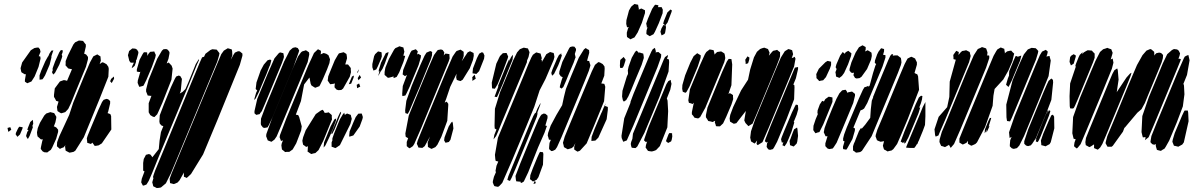

<svg xmlns="http://www.w3.org/2000/svg" viewBox="-20 -760 6055 971"><path d="M415 -423 358 -285 339 -238 325 -209 310 -193 297 -189 289 -187 282 -191 271 -198 270 -203 268 -219 276 -246 274 -247 264 -250 259 -260 253 -270V-280L257 -313L283 -348L303 -355L314 -353L319 -351L344 -410L333 -412L325 -414L318 -422L311 -430L312 -435V-451L324 -481L351 -535L360 -546L379 -555L392 -554L400 -553L409 -541L414 -535V-524L406 -490L405 -488H408L416 -484L425 -472V-461ZM175 -422 155 -373 139 -348 118 -339 106 -347V-356L111 -385L106 -384L94 -391L89 -394L87 -399L84 -415L92 -444L136 -506L154 -517L165 -519L174 -520L182 -511L185 -498L176 -476L184 -474L185 -463ZM280 -433 258 -391 249 -383 243 -395 246 -403 248 -407 245 -409 248 -420 259 -450 280 -496 288 -507 298 -505 296 -493 292 -484 295 -476 292 -465ZM231 -433 208 -379 200 -366 195 -359 180 -357V-362V-379L189 -404L209 -450L219 -468L223 -475H224L230 -489L240 -504L250 -505L247 -497L240 -476V-469ZM528 -372 482 -256 404 -66 361 2 352 8 338 11 331 12 312 2 311 -4 309 -20 311 -26 310 -25 302 -15 291 -11 283 -7 276 -13 268 -20V-25L269 -41L280 -71L306 -127L330 -179L350 -240L406 -376L435 -444L447 -466L452 -475L472 -485L481 -479L488 -475L489 -464L490 -453L484 -436L497 -445L505 -443L519 -435L528 -422L530 -412ZM537 -349 542 -361 556 -373 557 -362 545 -340ZM543 -105 495 -35 479 -25 468 -23 459 -22 454 -29 449 -36 450 -39 445 -36 439 -32 421 -38V-43L419 -60L423 -73L438 -110L477 -203L496 -244L504 -255L518 -260L527 -258L537 -249V-237L527 -195L524 -188L527 -187L538 -183L542 -173ZM264 -58 244 -14 237 -2 228 4 219 11 204 10 195 5 186 -7 187 -16 194 -48 197 -55H195H187L177 -64L170 -70L168 -80L167 -91L171 -112L182 -139L204 -176L214 -186L229 -191L234 -193L246 -190L254 -188L261 -176L265 -169L264 -160L260 -141L252 -120H256L265 -115L274 -104V-93ZM130 -73 121 -57 116 -64 112 -72 113 -77 118 -93 124 -102 123 -103H118L121 -113L133 -143L146 -154L147 -146L148 -134L144 -124L146 -116ZM81 -80 68 -68 59 -81 61 -89 71 -110 77 -119 86 -118 95 -116 93 -108ZM18 -113 32 -117 37 -104 29 -98 23 -93 21 -98Z M1193 -432 1080 -154 1007 21 946 120 930 135 924 140 916 136 910 134V126V114L911 111L888 152L878 163L867 168L859 171L848 168L840 166L839 155L838 144L847 119L897 -2L1030 -322L1074 -427L1099 -486L1112 -504L1122 -510L1132 -516L1139 -514L1152 -510L1154 -501L1155 -480L1147 -458L1162 -485L1168 -494L1184 -501L1193 -500L1206 -489V-478ZM649 -426 657 -443H646H641L634 -452L627 -481L630 -491L633 -502L649 -515L664 -514L673 -509L680 -497L679 -488L671 -459L668 -455V-447L661 -427L653 -420L646 -415ZM847 -357 801 -240 782 -197 775 -182 761 -168 753 -170 740 -178 732 -192V-238L746 -276L744 -275L727 -277L725 -282L719 -297V-308L731 -355L775 -463L799 -504L807 -511L821 -512L829 -508L837 -497V-489L832 -463L823 -439L833 -444L848 -428L853 -413ZM1079 -449 872 50 844 117 819 167 794 188 784 190 773 191 765 187 755 182 753 173 750 162 755 144 757 138 755 141 754 134 757 124 764 104 815 -19 945 -335 990 -443 1002 -470 1012 -473 1019 -488 1044 -507 1054 -511 1065 -510 1076 -509 1083 -500 1090 -491 1088 -480ZM748 -421 720 -355 709 -333 705 -326 690 -322 684 -321 682 -326 676 -341 677 -353 690 -398 688 -396H683L672 -398V-409L686 -458L701 -486L707 -495L712 -496L724 -495L725 -483L724 -477L734 -492L740 -498L754 -499L760 -500L762 -495L768 -482L765 -468ZM704 64 707 44 714 31 718 23 733 19 741 22 750 34V36L783 -6L787 -49L794 -92L806 -122L797 -125L788 -135L786 -146L788 -177L809 -232L844 -318L864 -361L871 -373L884 -378L892 -375L900 -361L894 -299L889 -287L903 -295L918 -310L934 -347L970 -436L981 -454L985 -461L986 -455L976 -433L939 -342L778 44L749 116L732 155L721 173L711 177L703 179L699 172L694 162L697 144L710 109L711 107L704 103V94Z M1466 -427 1359 -169 1340 -128 1333 -116 1318 -113 1310 -115 1300 -128 1299 -136 1300 -160 1323 -222 1417 -449 1445 -504 1455 -513 1461 -518 1474 -521 1486 -517 1493 -505 1491 -497ZM1503 -100 1478 -35 1460 -4 1443 8H1431L1422 9L1415 3L1406 -4L1405 -10L1403 -25L1405 -35L1411 -50H1410L1401 -47L1398 -56L1394 -66L1396 -77L1428 -161L1539 -429L1568 -492L1588 -511L1596 -507L1603 -503V-492L1601 -485L1617 -492L1630 -488L1641 -481L1649 -460L1646 -441L1634 -409L1613 -360L1600 -333L1595 -324L1584 -320L1574 -316L1564 -322L1555 -328L1551 -337L1545 -368L1518 -333L1502 -249L1476 -180L1488 -178L1493 -168L1506 -121ZM1536 -446 1402 -124 1379 -70 1368 -54 1353 -43 1347 -45 1334 -50 1331 -58 1326 -71 1327 -82 1355 -159 1457 -405 1487 -474 1502 -495 1508 -500 1522 -504 1527 -506 1536 -500 1543 -495 1544 -484ZM1749 -372 1715 -312 1706 -305 1691 -304 1682 -307 1672 -318V-327L1674 -339L1671 -337L1658 -335L1650 -334L1645 -341L1637 -353L1638 -358L1640 -374L1654 -409L1673 -455L1688 -481L1694 -490L1718 -496L1732 -487L1734 -476L1735 -465L1726 -434H1729H1740L1747 -425L1754 -416V-408L1755 -395ZM1405 -439 1320 -235 1304 -198 1296 -188 1291 -179 1293 -183 1276 -179 1267 -187V-198L1281 -260L1334 -388L1368 -465L1389 -490L1396 -495L1405 -493L1413 -491L1415 -480L1416 -472L1413 -461ZM1327 -384 1304 -330 1290 -296 1273 -262 1266 -254 1267 -262 1275 -290 1281 -303 1279 -304 1273 -310 1274 -318 1277 -343 1298 -403 1314 -433 1333 -455 1346 -459 1352 -455 1351 -450 1346 -431 1343 -425 1342 -423ZM1791 -403 1796 -410 1793 -402 1789 -390 1787 -396ZM1789 -365 1799 -381 1806 -368 1793 -354ZM1744 -334 1760 -373 1770 -378 1768 -367 1756 -337ZM1796 -338 1800 -327 1802 -322 1786 -314 1784 -331ZM1650 -134 1615 -48 1591 -1 1575 14 1565 16 1554 19 1545 13 1535 6 1536 1 1537 -17 1538 -20H1537L1528 -17L1522 -22L1513 -28L1511 -37L1509 -48L1513 -66L1526 -101L1577 -183L1601 -200L1611 -205L1617 -199L1622 -189L1634 -190L1642 -192L1650 -185L1658 -178V-167L1659 -156ZM1694 -161 1680 -126 1671 -104 1660 -83 1655 -84 1662 -101 1690 -170 1699 -189 1704 -195 1705 -189ZM1752 -133 1699 -26 1683 -15 1676 -11 1666 -15 1657 -18V-24V-40L1662 -53L1660 -55L1662 -63L1670 -86L1699 -157L1714 -182L1721 -190L1722 -185L1724 -179L1735 -186L1746 -182L1754 -179L1756 -170L1759 -159ZM1799 -120 1767 -75 1751 -70 1746 -69V-75L1748 -95L1767 -141L1779 -168L1792 -185L1809 -186L1811 -181L1815 -168L1813 -158ZM1663 -106 1647 -69 1626 -25 1617 -14V-19L1619 -40L1652 -121L1671 -156L1680 -161L1679 -150Z M2020 -446 1999 -394 1990 -378 1986 -371 1971 -365 1970 -370 1969 -375 1966 -372 1947 -367H1941L1931 -376L1925 -381V-396L1929 -418L1947 -462L1973 -509L1980 -517L1990 -521L2000 -526L2013 -522L2020 -520L2023 -507L2025 -499L2021 -483L2019 -479H2021L2029 -477L2027 -469ZM2097 -431 2069 -364 2052 -322 2036 -288 2030 -277 2015 -274 2014 -285 2017 -325 2038 -381 2028 -375 2016 -384 2017 -389 2019 -406 2029 -431 2046 -473 2056 -495 2062 -504 2083 -511 2093 -500 2091 -492 2089 -484 2095 -488 2109 -480 2108 -469ZM2249 -449 2110 -112 2075 -32 2068 -21 2058 -14 2051 -10 2045 -14 2037 -21V-27V-42L2044 -61L2041 -63L2032 -68L2031 -74L2030 -85L2047 -175L2081 -259L2147 -418L2175 -482L2189 -501L2194 -507L2210 -510L2219 -507L2227 -495L2225 -484L2224 -479L2227 -483L2233 -489L2242 -488L2253 -486V-478L2254 -465ZM2242 -149 2212 -68 2192 -28 2182 -16 2169 -10 2162 -7 2149 -14 2144 -17V-22L2143 -40L2149 -55L2155 -70L2128 -21L2116 -12L2105 -13L2096 -14L2093 -22L2088 -33L2092 -48L2106 -83L2128 -137L2236 -398L2269 -474L2284 -496L2289 -502L2303 -507L2309 -509L2318 -503L2325 -498V-492V-477L2322 -467L2315 -450L2345 -495L2357 -501L2367 -496L2375 -492L2376 -478L2372 -457L2356 -415L2320 -357L2309 -350L2298 -353L2290 -356L2287 -369L2289 -387L2285 -379L2257 -321L2236 -259L2229 -241L2239 -246L2247 -235V-227ZM2141 -416 2102 -320 2077 -262 2050 -198 2042 -184 2030 -188 2029 -202 2035 -250 2062 -326 2107 -434 2127 -478 2137 -494 2156 -502 2166 -497 2165 -492V-481L2159 -460ZM1891 -425 1883 -409 1876 -406 1869 -403 1867 -408 1863 -420V-436L1872 -476L1877 -486L1892 -500L1901 -498L1909 -496L1910 -491L1911 -475L1907 -462ZM1926 -438 1914 -411 1907 -401 1906 -400 1897 -383 1893 -376 1894 -381 1899 -399H1895L1896 -407L1907 -443L1931 -491L1945 -497L1943 -486ZM2403 -400 2389 -386 2378 -388 2370 -389V-395L2372 -414L2392 -466L2400 -482L2404 -489L2417 -496L2424 -493L2430 -479L2428 -463ZM2369 -351V-364L2368 -369L2374 -376L2381 -382L2383 -373L2386 -362ZM2233 -38 2226 -50 2228 -65 2249 -120 2261 -139 2267 -145 2270 -138 2273 -110 2258 -53 2250 -42Z M2881 -443 2858 -389 2843 -352 2829 -320 2820 -312 2811 -318 2812 -326 2820 -354 2826 -371 2825 -370 2816 -374 2808 -386 2809 -399 2824 -447 2858 -515 2863 -522 2874 -525 2885 -524 2893 -513V-506L2887 -487L2889 -479L2891 -470L2888 -463ZM2636 -424 2517 -139 2500 -97 2489 -72 2476 -55 2477 -61 2480 -78 2490 -103 2491 -105 2482 -110 2481 -124 2483 -210 2509 -294 2549 -390 2575 -454 2595 -495 2609 -511 2621 -516 2629 -519 2644 -516 2650 -515 2652 -510 2658 -496 2657 -491 2653 -472 2645 -453V-446ZM2938 -352 2819 -65 2797 -16 2788 -3 2776 3 2768 4 2757 -6V-15L2759 -37L2766 -53H2762L2756 -54L2754 -62L2750 -75L2752 -88L2765 -125L2794 -179L2823 -228L2832 -270L2842 -310L2869 -377L2907 -468L2933 -510L2942 -517L2951 -511L2959 -507L2960 -493L2949 -453L2955 -452L2960 -451L2961 -446L2966 -430L2964 -422L2958 -402ZM2780 -457 2739 -361 2709 -303 2682 -220 2642 -122 2571 48 2520 165 2506 180 2499 185 2488 183 2480 181 2476 173 2472 162 2473 154 2478 134 2488 111 2486 104 2491 78 2500 57 2493 55 2487 54 2485 45 2483 23 2498 -63 2546 -179 2630 -381 2652 -435 2667 -469 2675 -483 2686 -491 2692 -495 2703 -492 2714 -489 2717 -477 2720 -466 2717 -456 2716 -454 2722 -457 2720 -446 2719 -444 2743 -486 2762 -497 2772 -494 2780 -492 2782 -484 2784 -472ZM2803 -429 2782 -386 2772 -377 2768 -391 2774 -409 2797 -463 2808 -484H2812L2819 -492L2817 -484H2822L2820 -475L2813 -454ZM2525 -404 2497 -335 2487 -318 2482 -311 2477 -312 2469 -313 2468 -320 2467 -342 2490 -438 2502 -463 2504 -469 2506 -470 2508 -476 2518 -486 2523 -491 2537 -492H2542L2544 -487L2550 -474L2548 -466ZM2542 -384 2521 -332 2498 -279 2493 -269 2487 -270 2481 -271 2485 -281 2496 -311 2501 -325 2500 -321 2499 -326 2507 -346 2540 -427 2552 -454 2556 -461 2555 -453 2552 -445 2565 -472 2574 -483V-477L2572 -458ZM3035 -248 2983 -121 2947 -35 2913 2 2901 7 2894 3 2884 -4V-18L2890 -36L2880 -18L2871 -11L2858 -7L2851 -5L2832 -16L2831 -22L2827 -38L2836 -69L2856 -118L2945 -332L2973 -399L2989 -432L3006 -446L3014 -444L3028 -436L3037 -424L3038 -413L3036 -377L3021 -338L3036 -336L3038 -331L3041 -321ZM2682 -138 2588 91 2567 140 2559 155 2546 150 2547 145 2551 131 2576 70 2662 -139 2677 -173 2685 -187 2689 -189 2698 -211 2714 -240 2712 -229 2698 -192V-183L2695 -170ZM3048 -157 3006 -64 2991 -49 2979 -48 2971 -47V-52L2972 -68L2987 -108L3020 -186L3024 -194L3036 -223L3044 -238L3040 -227L3038 -220L3041 -224L3054 -219V-205ZM2734 -89 2701 -14 2651 112 2629 158 2618 165 2613 164V158L2612 159L2601 158L2591 157L2589 149L2587 130L2611 67L2683 -108L2704 -157L2713 -173L2718 -180L2730 -186L2739 -184L2749 -175V-163L2738 -125L2746 -123L2743 -115ZM2726 73 2703 136 2694 149 2675 158 2667 151 2660 146 2661 140 2662 126 2674 93 2697 37 2707 15 2711 8 2726 10 2728 19ZM2685 153 2690 166 2678 171 2680 165Z M3226 -644 3205 -596 3189 -571 3174 -564 3169 -561 3158 -568 3151 -573 3150 -584V-595L3156 -616L3160 -623L3151 -622L3150 -627L3147 -639L3148 -658L3161 -707L3172 -726L3180 -733L3189 -740L3197 -738L3207 -736L3209 -724L3211 -715L3210 -711L3218 -715L3224 -717L3234 -712L3242 -708V-694ZM3312 -643 3292 -599 3285 -587 3266 -577 3256 -583 3249 -588V-594L3250 -607L3255 -622L3251 -621V-627L3248 -641L3257 -666L3278 -715L3288 -730L3293 -736L3302 -735L3310 -733L3308 -725L3307 -724H3314H3326L3332 -711L3331 -693ZM3325 -616 3332 -628 3334 -633 3344 -632 3334 -640 3335 -645 3338 -655 3355 -697 3371 -712 3378 -707 3376 -699 3356 -646 3345 -632 3347 -631 3348 -620 3344 -596 3341 -589 3336 -586 3326 -581 3323 -589 3320 -600ZM3305 -420 3183 -125 3153 -57 3150 -50 3132 -43 3129 -50 3124 -62 3123 -73 3137 -162 3168 -239 3169 -246 3184 -286 3260 -468 3274 -499 3281 -511 3292 -518 3294 -511 3297 -500 3295 -495 3301 -496 3310 -497 3318 -490 3324 -485 3323 -471ZM3225 -432 3193 -356 3173 -307 3158 -273 3147 -254 3135 -246 3130 -253 3126 -272 3128 -301 3150 -373 3156 -386V-392L3155 -404L3159 -423L3175 -468L3191 -496L3198 -504L3203 -501L3210 -494V-491L3214 -495L3222 -492L3233 -489L3235 -478L3236 -467ZM3361 -398 3315 -270 3239 -88 3203 -19 3194 -11 3183 -12 3175 -13 3172 -21 3170 -32 3172 -42 3179 -60 3178 -59 3179 -65 3181 -84 3212 -158 3318 -413 3336 -457 3343 -471 3358 -482 3357 -473 3353 -463 3363 -459 3364 -446ZM3134 -472 3144 -458 3142 -450 3135 -428 3130 -418 3122 -416 3116 -417 3115 -428 3116 -449 3117 -457ZM3359 -198 3355 -116 3317 -21 3298 -1 3288 3 3277 6 3267 5 3257 3 3250 -7 3245 -14 3247 -27 3253 -45 3247 -41 3237 -50 3239 -58 3259 -116 3338 -305 3350 -334 3360 -350 3372 -356 3373 -348 3376 -336 3370 -307 3352 -261H3353L3356 -251ZM3359 -37 3348 -46 3351 -55 3361 -81 3365 -87H3370L3379 -86V-81L3380 -70L3377 -53L3374 -45Z M3906 -423 3809 -189 3786 -135 3765 -122 3750 -138 3744 -151 3752 -199 3704 -137 3691 -134 3672 -145 3670 -161 3673 -179 3688 -219 3728 -303 3763 -357 3774 -409 3793 -470 3808 -498 3824 -512 3834 -516 3845 -519 3856 -515 3864 -512 3867 -505 3872 -494 3870 -485 3867 -473 3868 -478 3884 -497 3890 -503 3904 -506 3910 -508 3918 -501 3925 -496V-490V-475L3921 -462ZM3996 -424 3868 -115 3836 -41 3812 -26 3806 -32 3807 -38 3809 -50 3802 -40 3796 -34 3788 -39 3778 -45 3777 -51 3774 -64 3778 -96 3798 -154 3898 -396 3929 -469 3949 -501 3967 -512 3978 -509 3986 -506 3988 -498 3991 -486 3984 -466 3994 -470 3999 -473 4003 -463ZM3643 -446 3547 -215 3521 -168 3511 -161 3500 -163 3492 -165 3486 -174 3479 -182V-193L3489 -241L3483 -234L3472 -238L3464 -240L3461 -253L3469 -308L3521 -433L3545 -486L3552 -497L3569 -510L3580 -508L3589 -506L3591 -498L3594 -484L3600 -491L3607 -497L3620 -499L3627 -500L3637 -494L3644 -489L3646 -480L3648 -466ZM3509 -424 3467 -323 3453 -297 3448 -291 3443 -292 3433 -296 3432 -301 3430 -311 3431 -330 3445 -379 3471 -443 3488 -476 3506 -491 3516 -485 3524 -480 3523 -467ZM3769 -458 3765 -445 3763 -440 3751 -436V-442L3749 -458L3757 -470L3760 -475L3770 -469ZM3679 -231 3653 -170 3637 -136 3621 -121H3610L3601 -122L3599 -130L3595 -141L3597 -149L3594 -148L3584 -143L3573 -146L3562 -148L3556 -158L3550 -167V-178L3558 -216L3632 -396L3656 -449L3665 -462H3671L3679 -461L3680 -455L3683 -434L3679 -329L3664 -285L3666 -286L3671 -289L3680 -284L3687 -279V-271L3688 -259ZM3996 -258 3958 -158 3910 -43 3895 -15 3889 -6 3874 -2 3865 -5 3857 -17 3859 -34 3863 -43 3856 -39 3848 -46 3852 -59 3879 -128 3976 -361 4000 -418 4016 -421V-411L4005 -364L3992 -332L3997 -330L3998 -319ZM3983 -94 3967 -55 3958 -35 3951 -25 3948 -20 3943 -23 3937 -25 3939 -33 3942 -41 3941 -40 3934 -39 3932 -47 3930 -56 3934 -68 3946 -98 3985 -191 4000 -222 4005 -231 4015 -229 4016 -221 4017 -208 4009 -180 3994 -143 3997 -142 3995 -134ZM4016 -73 4012 -44 4009 -34 3994 -19 3983 -23 3975 -26V-31L3973 -47L3978 -59L3989 -89L3996 -106L4011 -115L4013 -107Z M4365 -411 4337 -372 4327 -365 4312 -363 4304 -366 4296 -380 4298 -388 4299 -393 4293 -391 4284 -393 4276 -404 4277 -414 4286 -445 4307 -494 4324 -521 4342 -531 4351 -526 4358 -522V-510L4355 -500L4358 -501L4368 -506L4378 -500L4387 -494L4388 -489L4389 -477L4385 -458ZM4291 -57 4265 -10 4260 -3 4244 -6 4243 -17 4251 -45 4244 -48V-60L4249 -80L4262 -115L4323 -260L4344 -306L4352 -319L4360 -321L4372 -326V-320L4378 -327L4395 -390L4407 -428L4411 -436L4404 -442L4405 -454L4416 -485L4423 -499L4436 -516L4444 -514L4451 -512V-501L4446 -483L4458 -481V-469L4443 -423L4366 -239L4350 -211L4341 -205L4332 -202L4296 -115L4297 -114L4304 -110L4303 -98ZM4269 -435 4249 -391 4238 -376 4225 -366 4213 -371 4208 -373 4207 -384 4205 -395 4209 -405 4211 -411 4206 -420 4210 -435 4229 -479 4242 -497 4252 -488 4257 -496 4270 -503 4279 -496 4286 -490 4284 -477ZM4521 -391 4388 -71 4339 3 4330 9 4318 11 4309 12 4303 7 4294 1V-7V-20L4298 -33L4304 -46L4306 -52L4324 -97L4335 -114L4337 -109V-108L4356 -130L4381 -164L4384 -208L4389 -251L4396 -268L4395 -269L4400 -281L4412 -311L4471 -453L4482 -477L4488 -485L4497 -486L4495 -477L4498 -479L4510 -480H4519L4528 -473L4536 -467L4538 -455L4539 -444L4536 -431ZM4628 -306 4571 -159 4537 -78 4517 -32 4498 -6 4489 1 4475 4 4469 6 4459 0 4451 -4 4449 -9 4445 -23 4447 -31 4451 -46 4439 -44 4434 -43 4423 -47 4415 -51 4413 -57 4408 -70 4409 -78 4417 -104 4444 -168 4530 -377 4555 -436 4566 -457 4570 -464 4584 -471 4589 -473 4596 -470 4608 -464 4610 -459 4617 -445V-433L4605 -391L4608 -389L4619 -384L4623 -374ZM4121 -412 4154 -445 4165 -452 4170 -451 4183 -448V-442V-431L4177 -413L4157 -370L4143 -354L4131 -352L4123 -350L4115 -359L4109 -365V-374L4108 -385ZM4295 -239 4243 -114 4211 -38 4196 -15 4191 -9 4174 -6 4165 -9 4154 -21V-35L4165 -71H4163H4155L4152 -78L4146 -91L4150 -112L4164 -150L4190 -214L4210 -260L4225 -288L4239 -303L4249 -305L4257 -306L4263 -297L4266 -290L4269 -293L4284 -296L4289 -297L4298 -290L4304 -285V-276ZM4625 -187 4574 -65 4559 -37 4551 -34 4554 -42 4555 -45 4547 -37 4535 -44 4539 -55 4554 -95 4611 -233 4627 -267 4638 -276 4645 -274 4644 -268 4643 -258 4637 -237 4628 -214 4634 -218 4632 -210ZM4183 -227 4144 -132 4129 -102 4124 -92 4115 -90 4104 -86 4099 -93 4093 -102 4094 -124 4105 -157 4116 -183 4114 -189 4115 -202 4126 -232 4138 -250 4146 -247H4147L4154 -259L4171 -271L4182 -269L4190 -267V-258V-245ZM4660 -244V-172L4658 -128L4647 -98L4626 -47L4623 -42L4622 -38L4619 -31H4617L4611 -21L4604 -12H4599H4580L4567 -13L4562 -14L4566 -24L4577 -51L4624 -163L4647 -219Z M4967 -418 4837 -105 4805 -32 4788 -12 4784 -19 4779 -28 4780 -29 4777 -26 4759 -16 4748 -20 4740 -22 4736 -30 4731 -42 4732 -55 4743 -93 4764 -142 4871 -403 4905 -481 4925 -512 4941 -519 4946 -522 4962 -517 4967 -515 4969 -510 4974 -495 4973 -484 4971 -480H4978L4983 -478V-466ZM5100 -451 5080 -404 5054 -358 5010 -310 5004 -276 5000 -225 4962 -118 4921 -40 4913 -32 4900 -26 4892 -23 4885 -27 4875 -33V-39V-48L4868 -38L4856 -32L4849 -29L4842 -33L4832 -39V-44V-59L4844 -89L4868 -148L4973 -402L5005 -478L5018 -501L5024 -510L5036 -517L5041 -520L5051 -516L5059 -513L5060 -505L5062 -493L5061 -490L5073 -500L5086 -503L5094 -504L5102 -495L5109 -489L5107 -481ZM5219 -458 5117 -212 5096 -162 5088 -146 5073 -148 5072 -153 5070 -167 5069 -231 5101 -354 5135 -435 5158 -485 5178 -510 5197 -518 5208 -517 5218 -516 5226 -508 5231 -502 5229 -491ZM5283 -375 5234 -254 5159 -72 5135 -24 5123 -11 5107 -7 5097 -10 5087 -20V-28L5089 -51L5096 -68L5086 -62L5085 -70L5083 -91L5111 -172L5218 -432L5239 -481L5250 -499L5269 -508L5279 -499L5276 -485L5272 -474L5282 -476L5288 -477L5289 -471L5294 -454ZM4881 -446 4760 -154 4730 -85 4726 -75 4712 -69 4709 -77 4706 -106 4727 -169 4770 -218 4781 -270 4783 -347 4814 -459 4813 -458 4802 -461V-469L4801 -482L4816 -503L4829 -497L4828 -489L4827 -482L4839 -496L4846 -502L4858 -504L4866 -506L4874 -502L4884 -497L4886 -488L4889 -477L4887 -469ZM5139 -454 5096 -351 5084 -327 5080 -320 5074 -326 5068 -331 5070 -339 5077 -363 5083 -378V-383L5084 -400L5107 -456L5116 -476H5126L5124 -472L5145 -479L5144 -474ZM5265 -172 5261 -163 5253 -143 5229 -86 5225 -77V-76L5218 -60L5200 -33L5193 -25L5179 -21L5169 -24L5160 -33V-46L5180 -106L5257 -293L5274 -332L5283 -351L5297 -363L5305 -356L5306 -343L5297 -255L5275 -197L5277 -202L5274 -194ZM5285 -175 5241 -66 5232 -47 5227 -41 5218 -45 5220 -53 5223 -60 5217 -51 5219 -58 5228 -80 5265 -171 5277 -198 5281 -205V-198L5275 -184L5281 -195L5286 -202L5292 -199L5291 -194ZM5312 -111 5294 -41 5288 -31 5273 -23 5268 -20 5254 -24 5246 -26V-32L5244 -49L5256 -84L5285 -152L5297 -177L5305 -180L5311 -170ZM4980 -121 4979 -119 4984 -125 4982 -117 4973 -97 4968 -90 4969 -96 4972 -107 4964 -92 4959 -86 4960 -91 4961 -105 4978 -147 4986 -163 4993 -164 4991 -156Z M5603 -412 5555 -294 5476 -104 5445 -31 5432 -15 5426 -9 5419 -14 5412 -20V-25L5414 -39L5420 -56L5416 -57L5410 -58L5408 -65L5403 -86L5407 -168L5442 -266L5492 -386L5520 -452L5543 -497L5559 -511L5572 -515L5580 -518L5590 -514L5600 -511L5603 -503L5607 -493L5605 -485L5599 -465L5597 -459L5607 -464L5609 -454L5611 -443ZM5934 -414 5818 -134 5789 -66 5770 -51 5772 -57 5774 -67V-66H5766L5760 -65L5758 -71L5753 -92L5757 -173L5790 -269L5831 -367L5860 -438L5883 -486L5907 -507L5917 -512L5933 -510L5941 -504L5948 -490L5945 -477L5939 -461L5940 -463H5945L5952 -461L5949 -451ZM5837 -401 5785 -276 5770 -239 5753 -208 5732 -190 5683 -132 5668 -114 5667 -115 5659 -94 5608 -23 5602 -18H5590H5581L5578 -23L5571 -36L5573 -46L5580 -72L5612 -148L5686 -328L5730 -431L5758 -481L5778 -504L5797 -512L5803 -510L5817 -498L5818 -479L5822 -485L5828 -491L5842 -494L5852 -492L5862 -482L5861 -466L5855 -445ZM5508 -445 5430 -256 5416 -224 5410 -213 5404 -211 5392 -212 5390 -223 5389 -274 5392 -338 5421 -424 5418 -425 5421 -436 5435 -471 5441 -483 5455 -496 5454 -490 5453 -486 5461 -495 5473 -502 5481 -506 5492 -505 5502 -504 5508 -497 5516 -489V-480V-468ZM5396 -429 5389 -447 5390 -456 5392 -471 5397 -478 5410 -486 5421 -479 5420 -472 5410 -438ZM5970 -283 5962 -222 5931 -140 5893 -49 5875 -17 5869 -8 5860 -3 5851 3 5842 1 5831 -2 5827 -15 5825 -23 5826 -31 5817 -28 5807 -31 5798 -41 5799 -49 5803 -72 5829 -137 5934 -390 5967 -465 5972 -474 5982 -479 5990 -482 5991 -477 5996 -455 5983 -381 5964 -334 5967 -333 5968 -323ZM5637 -357 5628 -296 5627 -293 5677 -368 5695 -388 5702 -392 5701 -387 5697 -374 5674 -317 5575 -79 5555 -32 5544 -14 5532 -3 5527 -5 5513 -11V-19V-30L5496 -19L5489 -16L5471 -26L5469 -41L5472 -62L5490 -107L5589 -347L5606 -387L5616 -405L5630 -414L5633 -405ZM5991 -147 5967 -40 5959 -29 5946 -22 5939 -18 5923 -22 5917 -23 5915 -28 5909 -43 5911 -54 5921 -87 5958 -175 5967 -194 5971 -201H5979H5987L5989 -190Z"/></svg>

Font: Rubik Marker Hatch
Style: Regular
Weight: 400
Designer: Hubert and Fischer, NaN
Foundry: Hubert & Fischer, NaN
Version: Version 2.200